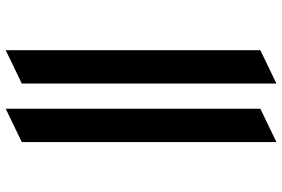

<svg xmlns="http://www.w3.org/2000/svg" viewBox="-174 -588 965 656"><g transform="rotate(90 308.0 -259.5)"><path d="M151 203V-667L265 -722V148ZM351 203V-667L465 -722V148Z"/></g></svg>

Font: Overpass Mono Light
Style: Regular
Weight: 300
Monospace: yes
Designer: Delve Withrington, Dave Bailey
Foundry: Delve Fonts LLC
Version: Version 4.000